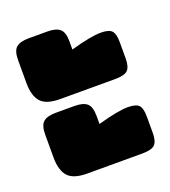

<svg xmlns="http://www.w3.org/2000/svg" viewBox="-97 -561 554 625"><g transform="rotate(-20 180.5 -248.5)"><path d="M15 -354V-433Q15 -465 28.5 -476.5Q42 -488 72 -488H136Q166 -488 179.5 -476.5Q193 -465 193 -433V-405Q264 -425 298 -425Q326 -425 336 -414.5Q346 -404 346 -375V-319Q346 -290 335 -278.5Q324 -267 291 -267H100Q53 -267 34 -288Q15 -309 15 -354ZM15 -96V-175Q15 -207 28.5 -218.5Q42 -230 72 -230H136Q166 -230 179.5 -218.5Q193 -207 193 -175V-147Q264 -167 298 -167Q326 -167 336 -156.5Q346 -146 346 -117V-61Q346 -32 335 -20.5Q324 -9 291 -9H100Q53 -9 34 -30Q15 -51 15 -96Z"/></g></svg>

Font: Mitr
Style: Bold
Weight: 700
Designer: Thanarat Vachiruckul
Foundry: Cadson Demak
Version: Version 1.002